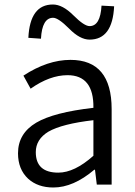

<svg xmlns="http://www.w3.org/2000/svg" viewBox="-20 -820 598 853"><path d="M105 -26Q60 -68 60 -139Q60 -227 141 -275Q219 -321 395 -341Q397 -486 280 -486Q201 -486 116 -426L84 -484Q191 -554 293 -554Q476 -554 476 -335V0H410L402 -66H399Q306 13 217 13Q148 13 105 -26ZM395 -128V-286Q256 -270 195 -235Q139 -201 139 -144Q139 -53 239 -53Q311 -53 395 -128ZM287 -693Q239 -741 216 -741Q167 -741 162 -648L106 -652Q113 -800 215 -800Q258 -800 306 -752Q354 -704 378 -704Q426 -704 431 -795L487 -792Q480 -644 378 -644Q335 -644 287 -693Z"/></svg>

Font: Source Han Sans CN Normal
Style: Regular
Weight: 350
Designer: Ryoko NISHIZUKA 西塚涼子 (kana, bopomofo & ideographs); Paul D. Hunt (Latin, Greek & Cyrillic); Sandoll Communications 산돌커뮤니
Foundry: Adobe
Version: Version 2.004;hotconv 1.0.118;makeotfexe 2.5.65603